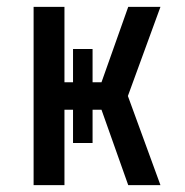

<svg xmlns="http://www.w3.org/2000/svg" viewBox="-20 -540 540 560"><path d="M78 0V-520H168V-300H193V-397H250V-300H276L354 -520H448L353 -260L448 0H354L276 -220H250V-123H193V-220H168V0Z"/></svg>

Font: Iosevka SS18 Medium
Style: Regular
Weight: 500
Monospace: yes
Designer: Belleve Invis
Foundry: Belleve Invis
Version: Version 25.1.1; ttfautohint (v1.8.4)